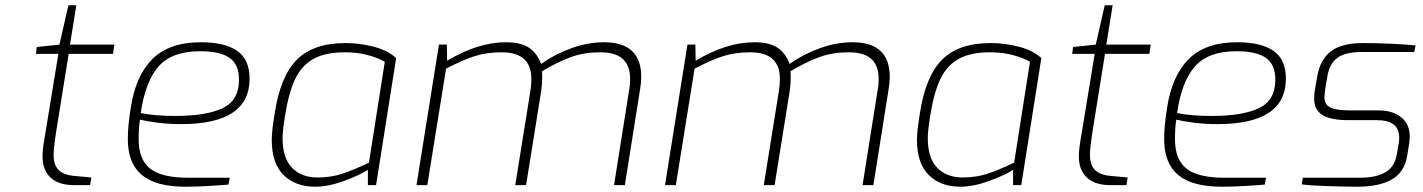

<svg xmlns="http://www.w3.org/2000/svg" viewBox="-20 -701 5387 727"><path d="M141 -109Q141 -138 151 -192L201 -497H116L119 -523L205 -532L239 -681H269L245 -532H413L408 -497H240L191 -192Q190 -183 186.5 -158Q183 -133 183 -115Q183 -77 201.5 -58Q220 -39 260 -35L326 -29L321 0H261Q202 0 171.5 -28.5Q141 -57 141 -109Z M464 -174Q464 -226 475 -292Q493 -413 556.5 -477Q620 -541 741 -541Q831 -541 878 -508.5Q925 -476 925 -403Q925 -231 666 -231Q618 -231 576 -236.5Q534 -242 510 -248Q505 -218 505 -174Q505 -97 548.5 -62.5Q592 -28 693 -28H850L845 -2Q746 6 683 6Q570 6 517 -38.5Q464 -83 464 -174ZM885 -399Q885 -457 849 -482Q813 -507 738 -507Q631 -507 580.5 -449.5Q530 -392 513 -273Q565 -262 645 -262Q761 -262 823 -291.5Q885 -321 885 -399Z M1009 -172Q1009 -205 1020 -271Q1041 -411 1103.5 -474.5Q1166 -538 1289 -538Q1342 -538 1395.5 -524Q1449 -510 1480 -481L1404 0H1373V-58Q1343 -38 1283 -16Q1223 6 1173 6Q1099 6 1054 -38Q1009 -82 1009 -172ZM1377 -85 1437 -467Q1414 -481 1374 -492Q1334 -503 1286 -503Q1212 -503 1167 -478Q1122 -453 1097.5 -401.5Q1073 -350 1059 -261Q1050 -206 1050 -177Q1050 -103 1085.5 -66Q1121 -29 1182 -29Q1233 -29 1275.5 -43Q1318 -57 1377 -85Z M1642 -532H1672L1673 -471Q1790 -541 1895 -541Q1953 -541 1983.5 -520Q2014 -499 2029 -459Q2081 -496 2143.5 -518.5Q2206 -541 2267 -541Q2408 -541 2408 -410Q2408 -389 2404 -365L2346 0H2305L2363 -365Q2366 -379 2366 -401Q2366 -453 2338 -478Q2310 -503 2253 -503Q2192 -503 2142 -485Q2092 -467 2032 -431Q2033 -424 2033 -406Q2033 -382 2029 -355L1972 0H1931L1988 -355Q1992 -380 1992 -402Q1992 -503 1880 -503Q1823 -503 1777.5 -488.5Q1732 -474 1669 -441L1598 0H1557Z M2583 -532H2613L2614 -471Q2731 -541 2836 -541Q2894 -541 2924.5 -520Q2955 -499 2970 -459Q3022 -496 3084.5 -518.5Q3147 -541 3208 -541Q3349 -541 3349 -410Q3349 -389 3345 -365L3287 0H3246L3304 -365Q3307 -379 3307 -401Q3307 -453 3279 -478Q3251 -503 3194 -503Q3133 -503 3083 -485Q3033 -467 2973 -431Q2974 -424 2974 -406Q2974 -382 2970 -355L2913 0H2872L2929 -355Q2933 -380 2933 -402Q2933 -503 2821 -503Q2764 -503 2718.5 -488.5Q2673 -474 2610 -441L2539 0H2498Z M3452 -172Q3452 -205 3463 -271Q3484 -411 3546.5 -474.5Q3609 -538 3732 -538Q3785 -538 3838.5 -524Q3892 -510 3923 -481L3847 0H3816V-58Q3786 -38 3726 -16Q3666 6 3616 6Q3542 6 3497 -38Q3452 -82 3452 -172ZM3820 -85 3880 -467Q3857 -481 3817 -492Q3777 -503 3729 -503Q3655 -503 3610 -478Q3565 -453 3540.5 -401.5Q3516 -350 3502 -261Q3493 -206 3493 -177Q3493 -103 3528.5 -66Q3564 -29 3625 -29Q3676 -29 3718.5 -43Q3761 -57 3820 -85Z M4065 -109Q4065 -138 4075 -192L4125 -497H4040L4043 -523L4129 -532L4163 -681H4193L4169 -532H4337L4332 -497H4164L4115 -192Q4114 -183 4110.5 -158Q4107 -133 4107 -115Q4107 -77 4125.5 -58Q4144 -39 4184 -35L4250 -29L4245 0H4185Q4126 0 4095.5 -28.5Q4065 -57 4065 -109Z M4388 -174Q4388 -226 4399 -292Q4417 -413 4480.5 -477Q4544 -541 4665 -541Q4755 -541 4802 -508.5Q4849 -476 4849 -403Q4849 -231 4590 -231Q4542 -231 4500 -236.5Q4458 -242 4434 -248Q4429 -218 4429 -174Q4429 -97 4472.5 -62.5Q4516 -28 4617 -28H4774L4769 -2Q4670 6 4607 6Q4494 6 4441 -38.5Q4388 -83 4388 -174ZM4809 -399Q4809 -457 4773 -482Q4737 -507 4662 -507Q4555 -507 4504.5 -449.5Q4454 -392 4437 -273Q4489 -262 4569 -262Q4685 -262 4747 -291.5Q4809 -321 4809 -399Z M4909 -3 4913 -28H5128Q5190 -28 5225.5 -48.5Q5261 -69 5269 -117L5277 -163Q5278 -169 5278 -179Q5278 -213 5257 -229.5Q5236 -246 5194 -246H5086Q5019 -246 4987.5 -265.5Q4956 -285 4956 -327Q4956 -348 4960 -368L4968 -413Q4978 -474 5018.5 -506Q5059 -538 5142 -538Q5182 -538 5244 -535.5Q5306 -533 5340 -529L5335 -504H5135Q5074 -504 5044 -482Q5014 -460 5006 -412L4999 -370Q4995 -345 4995 -332Q4995 -305 5017.5 -294Q5040 -283 5091 -283H5200Q5253 -283 5285.5 -257Q5318 -231 5318 -184Q5318 -177 5316 -159L5308 -110Q5298 -49 5250 -21.5Q5202 6 5120 6Q5073 6 5002.5 3.5Q4932 1 4909 -3Z"/></svg>

Font: Exo ExtraLight
Style: Italic
Weight: 275
Italic angle: -9°
Designer: Natanael Gama
Foundry: Natanael Gama
Version: Version 1.500; ttfautohint (v1.6)